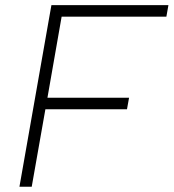

<svg xmlns="http://www.w3.org/2000/svg" viewBox="-20 -713 663 733"><path d="M54.2 0 168.5 -649.4 176.3 -693.4H623L615.2 -649.4H215.3L161.1 -339.8H472.7L464.8 -295.9H153.3L101.1 0Z"/></svg>

Font: Cascadia Mono NF ExtraLight
Style: Italic
Weight: 200
Italic angle: -10°
Monospace: yes
Designer: Aaron Bell
Foundry: Saja Typeworks
Version: Version 2404.023; ttfautohint (v1.8.4)